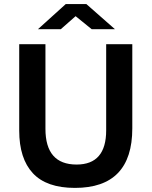

<svg xmlns="http://www.w3.org/2000/svg" viewBox="-20 -919 751 951"><path d="M305.7 -898.9H407.7L549.3 -774.4H434.1L354.5 -838.9L281.2 -774.4H168ZM75.2 -272V-700.2H205.1V-280.8Q205.1 -104 359.4 -104Q505.9 -104 505.9 -273.4V-700.2H635.3V-283.2Q635.3 11.7 351.1 11.7Q210.4 11.7 142.8 -61Q75.2 -133.8 75.2 -272Z"/></svg>

Font: Selawik Semibold
Style: Regular
Weight: 600
Designer: Aaron Bell
Foundry: Microsoft Corporation
Version: Version 1.01